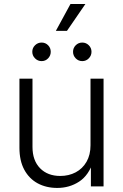

<svg xmlns="http://www.w3.org/2000/svg" viewBox="-20 -927 612 955"><path d="M264.6 7.8Q210 7.8 167.5 -15.1Q125 -38.1 100.8 -82.8Q76.7 -127.4 76.7 -191.9V-535.6H141.6V-196.3Q141.6 -128.9 179.2 -90.3Q216.8 -51.8 279.8 -51.8Q322.3 -51.8 356.4 -69.8Q390.6 -87.9 410.4 -122.3Q430.2 -156.7 430.2 -204.6V-535.6H495.1V0H432.1V-125.5H444.3Q421.9 -55.2 373.8 -23.7Q325.7 7.8 264.6 7.8ZM389.2 -623Q370.1 -623 356.7 -636.7Q343.3 -650.4 343.3 -669.4Q343.3 -688.5 356.7 -701.9Q370.1 -715.3 389.2 -715.3Q408.2 -715.3 421.6 -701.9Q435.1 -688.5 435.1 -669.4Q435.1 -650.4 421.6 -636.7Q408.2 -623 389.2 -623ZM187 -623Q168 -623 154.3 -636.7Q140.6 -650.4 140.6 -669.4Q140.6 -688.5 154.3 -701.9Q168 -715.3 187 -715.3Q206.1 -715.3 219.2 -701.9Q232.4 -688.5 232.4 -669.4Q232.4 -650.4 219.2 -636.7Q206.1 -623 187 -623ZM257.8 -773.4 330.6 -907.2H404.8L313 -773.4Z"/></svg>

Font: Inter 20pt Light
Style: Regular
Weight: 300
Version: Version 4.001;git-66647c0bb